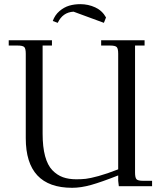

<svg xmlns="http://www.w3.org/2000/svg" viewBox="-20 -896 771 924"><path d="M22 -676.8V-702.1H230V-676.8H185.1V-252.9Q185.1 -189 197 -144.8Q209 -100.6 231.9 -76.9Q254.9 -53.2 282.7 -43.2Q310.5 -33.2 347.2 -33.2Q372.1 -33.2 392.6 -35.4Q413.1 -37.6 454.3 -48.8Q495.6 -60.1 548.8 -81.1V-637.2Q548.8 -662.1 541.7 -669.4Q534.7 -676.8 509.8 -676.8H466.8V-702.1H675.8V-676.8H629.9V-65.9Q629.9 -41 637 -33.4Q644 -25.9 668.9 -25.9H711.9V0H551.8L548.8 -25.9V-51.8Q468.3 -20 418.9 -6.1Q369.6 7.8 327.1 7.8Q104 7.8 104 -231V-637.2Q104 -662.1 96.9 -669.4Q89.8 -676.8 64.9 -676.8ZM233.9 -794.9Q244.1 -823.7 266.1 -842.5Q288.1 -861.3 313 -868.7Q337.9 -876 366.2 -876Q404.8 -876 438.5 -860.4Q472.2 -844.7 490.2 -812L480 -786.1L334 -839.8Q281.7 -836.9 257.8 -786.1Z"/></svg>

Font: Dihjauti S
Style: Regular
Weight: 400
Designer: T. Christopher White
Version: Version 3.0.0